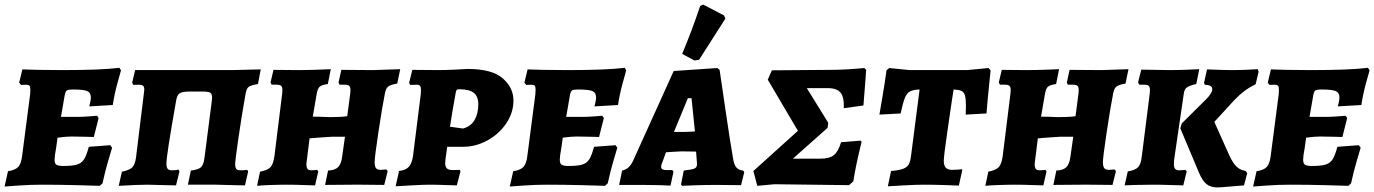

<svg xmlns="http://www.w3.org/2000/svg" viewBox="-22 -809 6019 841"><path d="M255 -82Q295 -82 315 -88Q335 -94 346 -111Q357 -128 367 -166L461 -173L469 -162Q465 -149 451.5 -103Q438 -57 427 -6L415 5Q392 4 313 2Q234 0 161 0Q111 0 61.5 3.5Q12 7 -2 8L13 -59Q45 -64 58 -78Q71 -92 75 -127L110 -396Q111 -404 111 -416Q111 -429 107 -433.5Q103 -438 92 -438L70 -437L62 -447L76 -505Q94 -504 145 -503Q196 -502 253 -502Q423 -502 501 -512L508 -501Q504 -488 491.5 -441.5Q479 -395 472 -349L369 -343Q370 -347 373 -360Q376 -373 376 -382Q376 -403 360 -410Q344 -417 297 -417Q277 -417 271 -413Q265 -409 262 -395L245 -297H313Q338 -297 365 -299Q392 -301 403 -302L410 -292L389 -209Q379 -209 350.5 -210Q322 -211 291 -211Q267 -211 230 -206L224 -162Q217 -125 217 -110Q217 -93 225 -87.5Q233 -82 255 -82Z M512 -57Q546 -64 558 -76.5Q570 -89 574 -121L608 -398Q610 -414 610 -417Q610 -429 604.5 -433.5Q599 -438 585 -438L562 -437L557 -447L570 -502H691H992L1120 -505L1108 -441Q1078 -436 1068 -429Q1058 -422 1054 -400Q1036 -299 1022 -201.5Q1008 -104 1008 -93Q1008 -75 1013 -69Q1018 -63 1031 -63Q1047 -63 1061 -65L1065 -58L1051 3L1002 2L924 0H801L814 -62Q848 -66 859 -77Q870 -88 874 -120L906 -369Q907 -374 907 -382Q907 -398 898.5 -403Q890 -408 867 -408H807Q778 -408 766 -401Q754 -394 750 -371Q707 -129 707 -93Q707 -76 712.5 -69.5Q718 -63 731 -63Q748 -63 760 -66L764 -58L749 3L702 2L624 0Q583 0 498 5Z M1619 -99Q1619 -80 1625 -72.5Q1631 -65 1646 -65Q1655 -65 1661.5 -66Q1668 -67 1670 -67L1676 -59L1661 1L1562 0H1525L1402 1L1415 -62Q1445 -63 1459 -77Q1473 -91 1477 -125L1489 -210H1431Q1408 -209 1377.5 -206.5Q1347 -204 1334 -203L1324 -123Q1320 -95 1320 -87Q1321 -73 1326 -68Q1331 -63 1343 -63Q1353 -63 1359 -64Q1365 -65 1367 -65L1372 -58L1358 3Q1343 3 1306 1.5Q1269 0 1236 0Q1202 0 1160 1.5Q1118 3 1104 5L1117 -57Q1151 -64 1163 -77Q1175 -90 1180 -125L1214 -399Q1215 -405 1215 -415Q1215 -428 1209.5 -433Q1204 -438 1190 -438H1168L1163 -448L1176 -503L1277 -502Q1320 -502 1365 -503.5Q1410 -505 1427 -506L1414 -441Q1386 -437 1377.5 -428.5Q1369 -420 1365 -397L1348 -298Q1374 -298 1424 -296Q1472 -296 1499 -300L1512 -399Q1513 -405 1513 -415Q1513 -428 1507.5 -433Q1502 -438 1488 -438H1465L1461 -448L1473 -503L1613 -502L1731 -506L1718 -443Q1689 -438 1678.5 -430Q1668 -422 1664 -400Q1652 -340 1635.5 -230Q1619 -120 1619 -99Z M1895 -502Q1930 -502 1970 -504Q2010 -506 2026 -507Q2133 -507 2180 -466Q2227 -425 2227 -369Q2227 -315 2195.5 -268.5Q2164 -222 2113 -194Q2062 -166 2007 -166H1937L1930 -117Q1928 -101 1928 -95Q1928 -78 1936 -71Q1944 -64 1963 -64L1992 -65Q1992 -63 1993 -62Q1994 -61 1995 -59L1979 3Q1964 3 1927 1.5Q1890 0 1857 0Q1833 0 1780.5 3Q1728 6 1711 7L1726 -60Q1756 -64 1769 -78.5Q1782 -93 1787 -125L1821 -396Q1822 -403 1822 -414Q1822 -427 1818 -432.5Q1814 -438 1804 -438L1775 -437L1770 -446L1784 -503ZM2073 -352Q2073 -387 2053 -402.5Q2033 -418 1990 -418Q1981 -418 1978.5 -415.5Q1976 -413 1974 -402Q1960 -326 1949 -254L2006 -246Q2040 -255 2056.5 -283Q2073 -311 2073 -352Z M2468 -82Q2508 -82 2528 -88Q2548 -94 2559 -111Q2570 -128 2580 -166L2674 -173L2682 -162Q2678 -149 2664.5 -103Q2651 -57 2640 -6L2628 5Q2605 4 2526 2Q2447 0 2374 0Q2324 0 2274.5 3.5Q2225 7 2211 8L2226 -59Q2258 -64 2271 -78Q2284 -92 2288 -127L2323 -396Q2324 -404 2324 -416Q2324 -429 2320 -433.5Q2316 -438 2305 -438L2283 -437L2275 -447L2289 -505Q2307 -504 2358 -503Q2409 -502 2466 -502Q2636 -502 2714 -512L2721 -501Q2717 -488 2704.5 -441.5Q2692 -395 2685 -349L2582 -343Q2583 -347 2586 -360Q2589 -373 2589 -382Q2589 -403 2573 -410Q2557 -417 2510 -417Q2490 -417 2484 -413Q2478 -409 2475 -395L2458 -297H2526Q2551 -297 2578 -299Q2605 -301 2616 -302L2623 -292L2602 -209Q2592 -209 2563.5 -210Q2535 -211 2504 -211Q2480 -211 2443 -206L2437 -162Q2430 -125 2430 -110Q2430 -93 2438 -87.5Q2446 -82 2468 -82Z M3233 -62 3238 -55 3224 2 3115 1Q3069 1 3024 2.5Q2979 4 2966 5L2961 -1L2973 -62Q3010 -66 3020.5 -71Q3031 -76 3031 -90Q3031 -100 3030 -106L3027 -145L2963 -146Q2951 -146 2925 -144Q2899 -142 2895 -142L2880 -100Q2874 -88 2874 -78Q2874 -64 2897 -64H2923L2928 -57L2915 4Q2903 3 2868 2Q2833 1 2793 1H2690L2703 -62Q2735 -68 2752 -107L2929 -498L3120 -511L3130 -503Q3137 -456 3157.5 -316Q3178 -176 3189 -115Q3193 -88 3203 -76Q3213 -64 3233 -62ZM2975 -231Q2986 -231 3022 -233L3007 -379H2991L2930 -231ZM3040 -547 3020 -544 2966 -573Q3007 -670 3045 -783L3058 -789L3150 -741L3155 -727Z M3716 -15 3697 2 3370 -2 3295 5 3278 -60 3473 -236 3341 -460 3359 -501 3616 -503Q3679 -503 3764 -511L3772 -503Q3771 -497 3767 -435L3760 -347L3674 -335Q3676 -383 3660 -403Q3644 -423 3603 -423H3512L3606 -271L3603 -249L3451 -114H3571Q3611 -114 3630.5 -129.5Q3650 -145 3662 -186L3748 -193L3752 -188Q3724 -74 3716 -15Z M3923 -312 3830 -307Q3833 -325 3843.5 -386Q3854 -447 3861 -501L3873 -511L3963 -502H4214L4308 -511L4317 -501Q4310 -434 4305 -381.5Q4300 -329 4299 -312L4208 -307L4209 -345Q4209 -377 4204.5 -391.5Q4200 -406 4189 -411Q4178 -416 4155 -417L4147 -366Q4142 -333 4127 -228.5Q4112 -124 4112 -105Q4112 -84 4120.5 -74.5Q4129 -65 4148 -65Q4163 -65 4174.5 -66Q4186 -67 4190 -68L4193 -64L4178 4Q4160 3 4112.5 1.5Q4065 0 4022 0Q3991 0 3937.5 3Q3884 6 3867 7L3881 -60Q3916 -63 3933.5 -69.5Q3951 -76 3958.5 -89Q3966 -102 3969 -130L4006 -417Q3978 -416 3964 -408.5Q3950 -401 3941.5 -380Q3933 -359 3923 -312Z M4809 -99Q4809 -80 4815 -72.5Q4821 -65 4836 -65Q4845 -65 4851.5 -66Q4858 -67 4860 -67L4866 -59L4851 1L4752 0H4715L4592 1L4605 -62Q4635 -63 4649 -77Q4663 -91 4667 -125L4679 -210H4621Q4598 -209 4567.5 -206.5Q4537 -204 4524 -203L4514 -123Q4510 -95 4510 -87Q4511 -73 4516 -68Q4521 -63 4533 -63Q4543 -63 4549 -64Q4555 -65 4557 -65L4562 -58L4548 3Q4533 3 4496 1.5Q4459 0 4426 0Q4392 0 4350 1.5Q4308 3 4294 5L4307 -57Q4341 -64 4353 -77Q4365 -90 4370 -125L4404 -399Q4405 -405 4405 -415Q4405 -428 4399.5 -433Q4394 -438 4380 -438H4358L4353 -448L4366 -503L4467 -502Q4510 -502 4555 -503.5Q4600 -505 4617 -506L4604 -441Q4576 -437 4567.5 -428.5Q4559 -420 4555 -397L4538 -298Q4564 -298 4614 -296Q4662 -296 4689 -300L4702 -399Q4703 -405 4703 -415Q4703 -428 4697.5 -433Q4692 -438 4678 -438H4655L4651 -448L4663 -503L4803 -502L4921 -506L4908 -443Q4879 -438 4868.5 -430Q4858 -422 4854 -400Q4842 -340 4825.5 -230Q4809 -120 4809 -99Z M5015 -415Q5015 -428 5009.5 -433Q5004 -438 4990 -438H4968L4963 -448L4977 -504L5099 -502Q5134 -502 5174.5 -503.5Q5215 -505 5231 -506L5218 -441Q5187 -434 5176 -425.5Q5165 -417 5163 -397L5122 -117Q5120 -106 5120 -90Q5120 -75 5125.5 -69Q5131 -63 5143 -63Q5154 -63 5161 -64Q5168 -65 5170 -65L5176 -58L5161 3Q5146 3 5106.5 1.5Q5067 0 5032 0Q4991 0 4954 1Q4917 2 4904 3L4918 -58Q4951 -64 4963 -76.5Q4975 -89 4979 -122L5014 -399Q5015 -405 5015 -415ZM5259 -372Q5288 -401 5288 -418Q5288 -428 5280 -432.5Q5272 -437 5255 -438L5252 -446L5265 -505Q5277 -505 5310 -503.5Q5343 -502 5376 -502Q5406 -502 5440 -503.5Q5474 -505 5487 -506L5491 -495L5478 -440Q5445 -424 5420 -403.5Q5395 -383 5363 -347L5297 -275L5362 -130Q5378 -95 5394 -79.5Q5410 -64 5435 -60L5441 -50L5427 3Q5411 4 5366.5 8Q5322 12 5311 12Q5281 12 5263 -2.5Q5245 -17 5230 -52L5148 -247L5154 -268Z M5724 -82Q5764 -82 5784 -88Q5804 -94 5815 -111Q5826 -128 5836 -166L5930 -173L5938 -162Q5934 -149 5920.5 -103Q5907 -57 5896 -6L5884 5Q5861 4 5782 2Q5703 0 5630 0Q5580 0 5530.5 3.5Q5481 7 5467 8L5482 -59Q5514 -64 5527 -78Q5540 -92 5544 -127L5579 -396Q5580 -404 5580 -416Q5580 -429 5576 -433.5Q5572 -438 5561 -438L5539 -437L5531 -447L5545 -505Q5563 -504 5614 -503Q5665 -502 5722 -502Q5892 -502 5970 -512L5977 -501Q5973 -488 5960.5 -441.5Q5948 -395 5941 -349L5838 -343Q5839 -347 5842 -360Q5845 -373 5845 -382Q5845 -403 5829 -410Q5813 -417 5766 -417Q5746 -417 5740 -413Q5734 -409 5731 -395L5714 -297H5782Q5807 -297 5834 -299Q5861 -301 5872 -302L5879 -292L5858 -209Q5848 -209 5819.5 -210Q5791 -211 5760 -211Q5736 -211 5699 -206L5693 -162Q5686 -125 5686 -110Q5686 -93 5694 -87.5Q5702 -82 5724 -82Z"/></svg>

Font: Alegreya SC ExtraBold
Style: Italic
Weight: 800
Italic angle: -7°
Designer: Juan Pablo del Peral
Foundry: Huerta Tipografica
Version: Version 2.007; ttfautohint (v1.6)